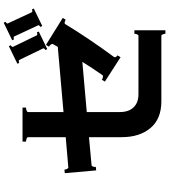

<svg xmlns="http://www.w3.org/2000/svg" viewBox="42 -928 916 1040"><g transform="rotate(-90 500.0 -408.0)"><path d="M777 -617 923 -526 913 -510Q905 -516 896 -516Q890 -516 889 -512Q812 -385 711 -248Q710 -247 710 -244Q710 -240 713.5 -235.5Q717 -231 720 -229L710 -213L578 -298L588 -314Q594 -310 602 -308.5Q610 -307 613 -311Q654 -370 685 -420L413 -396V-217Q413 -169 438.5 -142.5Q464 -116 510 -116H826Q831 -116 834 -123.5Q837 -131 837 -138H856V30H837Q837 23 834 15.5Q831 8 826 8H471Q376 8 326.5 -51Q277 -110 277 -207V-384L125 -370Q120 -369 117.5 -361.5Q115 -354 116 -347L97 -345L82 -515L101 -517Q102 -509 105.5 -502Q109 -495 114 -496L277 -510V-714Q277 -719 269 -722Q261 -725 253 -725V-744H437V-725Q429 -725 421 -722Q413 -719 413 -714V-522L766 -553L781 -579Q782 -580 782 -582Q782 -587 777 -592.5Q772 -598 767 -601ZM960 -691Q965 -691 969 -693L974 -683L879 -637L874 -647Q878 -649 881 -652.5Q884 -656 883 -659L822 -790Q821 -792 816 -792Q811 -792 807 -790L802 -800L897 -846L902 -836Q898 -834 895 -830.5Q892 -827 893 -824L954 -693Q955 -691 960 -691ZM835 -664Q841 -664 845 -666L849 -656L754 -610L749 -620Q753 -622 756 -625.5Q759 -629 758 -632L695 -762Q694 -764 689 -764Q683 -764 679 -762L675 -772L770 -818L775 -808Q771 -806 768 -802.5Q765 -799 766 -796L829 -666Q830 -664 835 -664Z"/></g></svg>

Font: Aoboshi One
Style: Regular
Weight: 400
Designer: IKIMOJI
Foundry: Natsumi Matsuba
Version: Version 1.000; ttfautohint (v1.8.3)